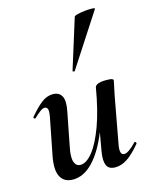

<svg xmlns="http://www.w3.org/2000/svg" viewBox="-113 -806 702 893"><g transform="rotate(-15 238.0 -360.0)"><path d="M127 13Q85 13 67.5 -19.5Q50 -52 63 -119L98 -297Q103 -326 98.5 -335Q94 -344 85 -344Q75 -344 62 -334Q49 -324 33 -309Q29 -305 25 -309Q21 -313 25 -317Q57 -355 83 -375Q109 -395 138 -395Q168 -395 180.5 -372Q193 -349 182 -297L151 -138Q141 -90 149 -67Q157 -44 178 -44Q207 -44 237.5 -82Q268 -120 295 -193.5Q322 -267 340 -374L358 -373Q339 -255 304 -168Q269 -81 224 -34Q179 13 127 13ZM332 9Q300 9 290.5 -13.5Q281 -36 288 -77L340 -374Q345 -394 396 -394Q416 -394 422.5 -391Q429 -388 429 -386Q429 -382 424 -360Q419 -338 414 -312L373 -89Q364 -40 388 -40Q398 -40 412.5 -50Q427 -60 446 -80Q449 -84 453 -79.5Q457 -75 454 -71Q418 -28 389.5 -9.5Q361 9 332 9ZM265 -473Q264 -470 258.5 -472Q253 -474 255 -476L330 -716Q331 -721 347.5 -725Q364 -729 384 -731Q404 -733 418.5 -732.5Q433 -732 430 -727Z"/></g></svg>

Font: Cormorant Light
Style: Italic
Weight: 300
Italic angle: -10°
Designer: Christian Thalmann (Catharsis Fonts)
Foundry: Catharsis Fonts
Version: Version 4.000